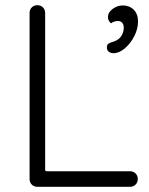

<svg xmlns="http://www.w3.org/2000/svg" viewBox="-20 -720 573 740"><path d="M511 -30Q511 -17 502.5 -8.5Q494 0 481 0H124Q111 0 102.5 -8.5Q94 -17 94 -30V-670Q94 -683 102.5 -691.5Q111 -700 124 -700Q137 -700 145.5 -691.5Q154 -683 154 -670V-66Q154 -60 160 -60H481Q494 -60 502.5 -51.5Q511 -43 511 -30ZM418 -515Q407 -515 399.5 -520.5Q392 -526 392 -537Q392 -547 397 -551Q402 -555 412.5 -558Q423 -561 428 -564Q442 -571 449.5 -584.5Q457 -598 457 -614Q457 -625 451 -632Q445 -639 435 -639Q419 -639 408 -630Q396 -640 396 -654Q396 -672 414 -685.5Q432 -699 453 -699Q479 -699 495.5 -682.5Q512 -666 512 -637Q512 -609 497.5 -580.5Q483 -552 461 -533.5Q439 -515 418 -515Z"/></svg>

Font: Quicksand
Style: Regular
Weight: 400
Designer: Andrew Paglinawan
Foundry: Andrew Paglinawan
Version: Version 3.000